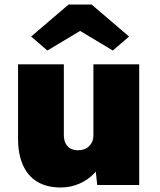

<svg xmlns="http://www.w3.org/2000/svg" viewBox="-20 -820 709 851"><path d="M249 11Q188 11 146 -14Q104 -39 82 -87.5Q60 -136 60 -205V-535H263V-222Q263 -200 270.5 -185Q278 -170 292 -162Q306 -154 326 -154Q341 -154 353.5 -158.5Q366 -163 375 -172Q384 -181 389 -192.5Q394 -204 394 -217V-535H597V0H411L399 -108L437 -120Q426 -82 398.5 -52.5Q371 -23 332 -6Q293 11 249 11ZM190 -596 118 -658 284 -800H386L552 -658L480 -596L320 -692H350Z"/></svg>

Font: Lexend Deca Black
Style: Regular
Weight: 900
Designer: Bonnie Shaver-Troup, Thomas Jockin
Foundry: Lexend
Version: Version 1.007